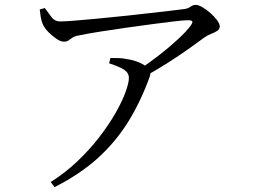

<svg xmlns="http://www.w3.org/2000/svg" viewBox="-20 -727 1040 788"><path d="M544 -437Q587 -465 631 -499Q675 -533 710.5 -566Q746 -599 762 -621Q772 -635 769 -639.5Q766 -644 750 -644Q736 -644 697 -639.5Q658 -635 605.5 -628Q553 -621 496.5 -613Q440 -605 389.5 -597Q339 -589 306 -582Q287 -579 277.5 -572.5Q268 -566 261 -561Q254 -556 242 -556Q229 -556 212 -567.5Q195 -579 179 -595Q163 -611 156 -627Q150 -640 147.5 -655.5Q145 -671 143 -688L164 -694Q180 -672 192.5 -655.5Q205 -639 227 -639Q243 -639 282.5 -642Q322 -645 374.5 -650Q427 -655 484 -661Q541 -667 593.5 -673Q646 -679 684.5 -683.5Q723 -688 737 -690Q752 -692 762 -699.5Q772 -707 784 -707Q794 -707 810.5 -697.5Q827 -688 843.5 -673.5Q860 -659 871 -644Q882 -629 882 -618Q882 -607 871 -600Q860 -593 845.5 -587.5Q831 -582 820 -574Q796 -556 755 -527Q714 -498 664.5 -466.5Q615 -435 564 -408ZM188 20Q247 -17 297 -64.5Q347 -112 386.5 -163Q426 -214 453.5 -262Q481 -310 495 -348.5Q509 -387 509 -407Q509 -430 485 -443.5Q461 -457 428 -467L433 -489Q455 -489 469.5 -488.5Q484 -488 497 -485Q527 -481 550.5 -471Q574 -461 585 -449Q594 -441 596.5 -433.5Q599 -426 594 -411Q557 -309 506 -227Q455 -145 382.5 -79Q310 -13 204 41Z"/></svg>

Font: Noto Serif HK ExtraLight
Style: Regular
Weight: 400
Version: Version 2.002-H1;hotconv 1.1.0;makeotfexe 2.6.0